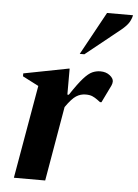

<svg xmlns="http://www.w3.org/2000/svg" viewBox="-52 -748 567 788"><g transform="rotate(5 232.0 -353.5)"><path d="M35 0 102 -384 36 -418V-430L221 -466H224V-359H230Q261 -406 281.5 -429Q302 -452 318 -459Q334 -466 351 -466Q374 -466 389.5 -454Q405 -442 405 -429Q405 -421 401 -412L366 -340H360L348 -349Q337 -357 326.5 -361.5Q316 -366 299 -366Q278 -366 260 -354.5Q242 -343 217 -307L164 0ZM260 -530 357 -707H464Q461 -692 452.5 -677.5Q444 -663 421 -644L279 -530Z"/></g></svg>

Font: Spectral
Style: Bold Italic
Weight: 700
Italic angle: -10°
Designer: Jean-Baptiste Levee
Foundry: Production Type
Version: Version 2.001